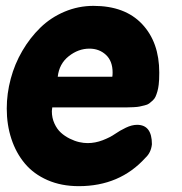

<svg xmlns="http://www.w3.org/2000/svg" viewBox="-20 -620 616 651"><path d="M296.9 -600.1Q403.8 -600.1 461.9 -538.3Q520 -476.6 520 -374Q520 -347.2 518.1 -333Q516.6 -320.3 513.7 -310.1Q510.7 -299.8 507.3 -292.2Q503.9 -284.7 497.3 -278.8Q490.7 -272.9 485.6 -269Q480.5 -265.1 470.2 -262.7Q460 -260.3 453.4 -258.8Q446.8 -257.3 432.9 -256.6Q418.9 -255.9 410.9 -255.9Q402.8 -255.9 386.2 -255.9H157.2Q157.2 -253.9 156.5 -249.5Q155.8 -245.1 155.8 -243.2Q155.8 -220.2 164.6 -201.2Q173.3 -182.1 186.5 -170.2Q199.7 -158.2 216.6 -149.9Q233.4 -141.6 248.5 -138.2Q263.7 -134.8 276.9 -134.8Q302.7 -134.8 328.1 -144.5Q353.5 -154.3 369.9 -165.8Q386.2 -177.2 406.7 -187Q427.2 -196.8 444.8 -196.8Q495.1 -196.8 495.1 -130.9Q492.2 -102.5 473.1 -85Q386.2 11.2 247.1 11.2Q188 11.2 141.1 -9.3Q94.2 -29.8 64.2 -65.7Q34.2 -101.6 18.6 -149.2Q2.9 -196.8 2.9 -252Q2.9 -302.7 16.4 -353Q29.8 -403.3 55.7 -447.5Q81.5 -491.7 116.7 -526.1Q151.9 -560.5 198.7 -580.3Q245.6 -600.1 296.9 -600.1ZM175.8 -359.9H360.8Q361.8 -364.7 361.8 -374Q361.8 -413.1 339.1 -434.1Q316.4 -455.1 283.2 -455.1Q245.6 -455.1 213.1 -429.4Q180.7 -403.8 175.8 -359.9Z"/></svg>

Font: BPreplay
Style: Bold Italic
Weight: 700
Italic angle: -6°
Designer: Magenta/George Triantafyllakos
Foundry: Magenta/George Triantafyllakos
Version: Version 1.00